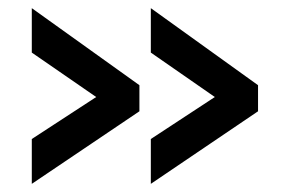

<svg xmlns="http://www.w3.org/2000/svg" viewBox="-20 -497 689 471"><path d="M613 -224 350 -46V-156L507 -259L350 -368V-477L613 -288ZM322 -224 58 -46V-156L216 -259L58 -368V-477L322 -288Z"/></svg>

Font: Rising Sun
Style: Bold
Weight: 700
Designer: Matt McInerney, Pablo Impallari, Rodrigo Fuenzalida (Raleway font), Stephen Hutchings (Greek), Cristiano Sobral (main ch
Foundry: The Rising Sun Project Authors
Version: Version 4.327; ttfautohint (v1.8.4.7-5d5b-dirty)